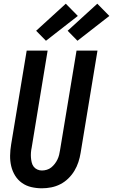

<svg xmlns="http://www.w3.org/2000/svg" viewBox="-20 -1008 610 1036"><path d="M206 8Q177 8 149 1.5Q121 -5 98.5 -21Q76 -37 61.5 -60.5Q47 -84 40.5 -111.5Q34 -139 34.5 -168.5Q35 -198 40 -228L124 -735H237L151 -212Q148 -198 147 -184.5Q146 -171 147 -158Q148 -145 151 -132Q154 -119 161.5 -109Q169 -99 181 -93.5Q193 -88 206 -88Q219 -88 232.5 -92Q246 -96 256.5 -104.5Q267 -113 275.5 -124Q284 -135 290 -147.5Q296 -160 299 -172.5Q302 -185 304 -198L393 -735H506L415 -183Q411 -158 403 -133.5Q395 -109 381.5 -86.5Q368 -64 348.5 -45Q329 -26 305.5 -14Q282 -2 256.5 3Q231 8 206 8ZM398 -788 345 -842 505 -988 570 -922ZM228 -788 175 -842 335 -988 400 -922Z"/></svg>

Font: Iosevka Oblique
Style: Bold
Weight: 700
Italic angle: -9°
Monospace: yes
Designer: Belleve Invis
Foundry: Belleve Invis
Version: Version 32.5.0; ttfautohint (v1.8.4)